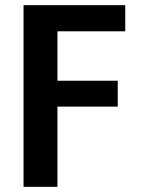

<svg xmlns="http://www.w3.org/2000/svg" viewBox="-20 -716 583 742"><path d="M464 -595H202V-404H435V-304H202V6H71V-696H464Z"/></svg>

Font: Repo
Style: DemiBold
Weight: 600
Designer: Stefan Peev
Foundry: Context Ltd
Version: Version 001.000